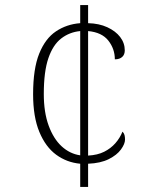

<svg xmlns="http://www.w3.org/2000/svg" viewBox="-20 -734 599 754"><path d="M295 -91Q242 -96 200.5 -126.5Q159 -157 134.5 -216Q110 -275 110 -364Q110 -464 134 -523.5Q158 -583 200 -611Q242 -639 295 -643V-714H326V-643Q369 -642 401.5 -627Q434 -612 452 -588.5Q470 -565 470 -536Q470 -528 467.5 -521.5Q465 -515 460 -510.5Q455 -506 448 -503.5Q441 -501 431 -501Q431 -542 405.5 -574.5Q380 -607 326 -612V-123Q363 -125 389 -138Q415 -151 433 -171.5Q451 -192 461 -217Q467 -211 469 -203.5Q471 -196 471 -186Q471 -169 455 -147Q439 -125 407 -109Q375 -93 326 -91V0H295ZM295 -612Q253 -608 220.5 -583Q188 -558 170 -505.5Q152 -453 152 -365Q152 -293 171 -241Q190 -189 222 -159.5Q254 -130 295 -124Z"/></svg>

Font: Noto Serif Hebrew ExtraLight
Style: Regular
Weight: 250
Version: Version 2.003